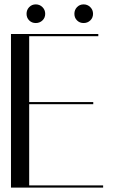

<svg xmlns="http://www.w3.org/2000/svg" viewBox="-20 -855 520 875"><path d="M428 -700V-690H113V-390H405V-380H113V-10H450V0H30V-700ZM113 -762Q101 -774 101 -792Q101 -810 113 -822.5Q125 -835 143 -835Q161 -835 173.5 -822.5Q186 -810 186 -792Q186 -774 173.5 -762Q161 -750 143 -750Q125 -750 113 -762ZM331 -762Q319 -774 319 -792Q319 -810 331 -822.5Q343 -835 361 -835Q379 -835 391.5 -822.5Q404 -810 404 -792Q404 -774 391.5 -762Q379 -750 361 -750Q343 -750 331 -762Z"/></svg>

Font: Italiana
Style: Regular
Weight: 400
Designer: Santiago Orozco
Foundry: Santiago Orozco
Version: Version 001.001